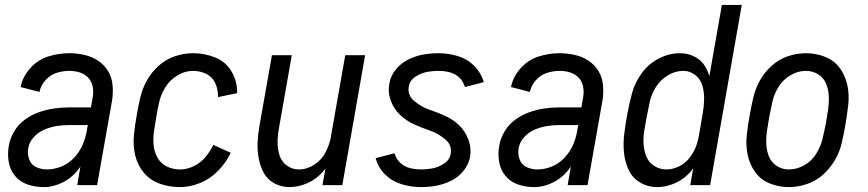

<svg xmlns="http://www.w3.org/2000/svg" viewBox="-20 -755 3540 783"><path d="M158 8Q124 8 93 -2.5Q62 -13 41.5 -37.5Q21 -62 15.5 -95Q10 -128 16 -161Q21 -191 38 -219.5Q55 -248 82 -267.5Q109 -287 139 -297.5Q169 -308 199.5 -312.5Q230 -317 261 -317H351L358 -358Q362 -380 358 -401.5Q354 -423 340 -438Q326 -453 305.5 -459.5Q285 -466 262 -466Q236 -466 210 -457.5Q184 -449 165 -427.5Q146 -406 141 -380L64 -400Q72 -442 103.5 -477Q135 -512 177.5 -525Q220 -538 262 -538Q294 -538 324.5 -531Q355 -524 380 -507.5Q405 -491 420.5 -465.5Q436 -440 439 -408.5Q442 -377 437 -345L376 0H295L308 -76Q305 -71 301 -66Q275 -31 236.5 -11.5Q198 8 158 8ZM172 -64Q201 -64 230.5 -76Q260 -88 282 -111.5Q304 -135 316.5 -163.5Q329 -192 334 -222L338 -245H261Q236 -245 211 -241Q186 -237 161 -226.5Q136 -216 117.5 -195.5Q99 -175 95 -150Q91 -127 99 -105Q107 -83 127.5 -73.5Q148 -64 172 -64Z M714 8Q671 8 632.5 -5.5Q594 -19 568 -49Q542 -79 532 -119Q522 -159 526 -202Q530 -245 538 -287Q544 -323 552.5 -359Q561 -395 580 -428.5Q599 -462 628.5 -488Q658 -514 694.5 -526Q731 -538 767 -538Q815 -538 858 -520.5Q901 -503 924.5 -463Q948 -423 947 -375L869 -359Q870 -388 858.5 -414.5Q847 -441 821.5 -453.5Q796 -466 767 -466Q735 -466 704.5 -448Q674 -430 655.5 -401Q637 -372 629.5 -340Q622 -308 617 -276Q612 -248 608 -219.5Q604 -191 606.5 -163Q609 -135 622.5 -111.5Q636 -88 660.5 -76Q685 -64 714 -64Q742 -64 769.5 -77Q797 -90 817 -113.5Q837 -137 850 -164L921 -132Q902 -92 870 -59Q838 -26 796.5 -9Q755 8 714 8Z M1161 8Q1128 8 1099.5 -7Q1071 -22 1056 -49.5Q1041 -77 1035 -109Q1029 -141 1030.5 -174.5Q1032 -208 1038 -241L1089 -530H1170L1117 -229Q1112 -201 1112 -173.5Q1112 -146 1120 -121Q1128 -96 1149.5 -80Q1171 -64 1199 -64Q1232 -64 1262.5 -84Q1293 -104 1308 -135Q1323 -164 1329 -194L1330 -199V-201L1388 -530H1469L1376 0H1295L1307 -67Q1302 -61 1297 -55Q1271 -25 1234.5 -8.5Q1198 8 1161 8Z M1697 8Q1656 8 1617 -4Q1578 -16 1550 -44Q1522 -72 1512 -110L1589 -130Q1609 -64 1697 -64Q1721 -64 1744.5 -68.5Q1768 -73 1791 -88Q1814 -103 1818 -128Q1824 -164 1794.5 -188Q1765 -212 1732 -223Q1699 -234 1667.5 -248.5Q1636 -263 1611 -287Q1586 -311 1573.5 -345Q1561 -379 1568 -415Q1573 -446 1594.5 -472Q1616 -498 1645.5 -512.5Q1675 -527 1706 -532.5Q1737 -538 1768 -538Q1809 -538 1848 -526Q1887 -514 1914.5 -486Q1942 -458 1953 -420L1876 -400Q1856 -466 1768 -466Q1744 -466 1720.5 -461.5Q1697 -457 1674 -442Q1651 -427 1647 -402Q1641 -366 1670.5 -342Q1700 -318 1733 -307Q1766 -296 1797.5 -281.5Q1829 -267 1853.5 -243Q1878 -219 1890.5 -185Q1903 -151 1897 -115Q1891 -84 1870 -58Q1849 -32 1819 -17.5Q1789 -3 1758.5 2.5Q1728 8 1697 8Z M2158 8Q2124 8 2093 -2.5Q2062 -13 2041.5 -37.5Q2021 -62 2015.5 -95Q2010 -128 2016 -161Q2021 -191 2038 -219.5Q2055 -248 2082 -267.5Q2109 -287 2139 -297.5Q2169 -308 2199.5 -312.5Q2230 -317 2261 -317H2351L2358 -358Q2362 -380 2358 -401.5Q2354 -423 2340 -438Q2326 -453 2305.5 -459.5Q2285 -466 2262 -466Q2236 -466 2210 -457.5Q2184 -449 2165 -427.5Q2146 -406 2141 -380L2064 -400Q2072 -442 2103.5 -477Q2135 -512 2177.5 -525Q2220 -538 2262 -538Q2294 -538 2324.5 -531Q2355 -524 2380 -507.5Q2405 -491 2420.5 -465.5Q2436 -440 2439 -408.5Q2442 -377 2437 -345L2376 0H2295L2308 -76Q2305 -71 2301 -66Q2275 -31 2236.5 -11.5Q2198 8 2158 8ZM2172 -64Q2201 -64 2230.5 -76Q2260 -88 2282 -111.5Q2304 -135 2316.5 -163.5Q2329 -192 2334 -222L2338 -245H2261Q2236 -245 2211 -241Q2186 -237 2161 -226.5Q2136 -216 2117.5 -195.5Q2099 -175 2095 -150Q2091 -127 2099 -105Q2107 -83 2127.5 -73.5Q2148 -64 2172 -64Z M2660 8Q2622 8 2590 -11Q2558 -30 2543 -63.5Q2528 -97 2524.5 -134.5Q2521 -172 2526 -211Q2531 -250 2538 -289Q2546 -332 2557.5 -375Q2569 -418 2597 -456.5Q2625 -495 2667 -516.5Q2709 -538 2753 -538Q2786 -538 2814.5 -523Q2843 -508 2858 -480Q2867 -464 2873 -445L2924 -735H3005L2876 0H2795L2807 -69Q2803 -63 2798 -57Q2772 -26 2735 -9Q2698 8 2660 8ZM2698 -64Q2723 -64 2747.5 -75.5Q2772 -87 2789.5 -108.5Q2807 -130 2817 -154Q2825 -174 2829 -195L2836 -235L2846 -294Q2851 -322 2851.5 -350.5Q2852 -379 2844.5 -405.5Q2837 -432 2815.5 -449Q2794 -466 2766 -466Q2734 -466 2704 -448Q2674 -430 2655.5 -401Q2637 -372 2630 -340.5Q2623 -309 2617 -277Q2612 -250 2607.5 -222.5Q2603 -195 2604.5 -168Q2606 -141 2616 -116.5Q2626 -92 2648.5 -78Q2671 -64 2698 -64Z M3197 8Q3156 8 3119 -7Q3082 -22 3059.5 -53.5Q3037 -85 3029 -124Q3021 -163 3025.5 -204.5Q3030 -246 3038 -288Q3044 -323 3052.5 -359Q3061 -395 3080 -428.5Q3099 -462 3128.5 -488Q3158 -514 3194 -526Q3230 -538 3268 -538Q3308 -538 3345.5 -523Q3383 -508 3405.5 -476.5Q3428 -445 3436 -406Q3444 -367 3439 -325.5Q3434 -284 3427 -242Q3421 -207 3412.5 -171Q3404 -135 3384.5 -101.5Q3365 -68 3335.5 -42Q3306 -16 3269.5 -4Q3233 8 3197 8ZM3198 -64Q3230 -64 3260.5 -81.5Q3291 -99 3309 -128.5Q3327 -158 3334.5 -189.5Q3342 -221 3348 -252L3349 -257L3350 -266L3352 -275L3353 -284L3357 -307Q3361 -335 3360 -362Q3359 -389 3349 -413.5Q3339 -438 3316.5 -452Q3294 -466 3267 -466Q3234 -466 3204 -448.5Q3174 -431 3155.5 -401.5Q3137 -372 3130 -340.5Q3123 -309 3117 -278Q3112 -250 3108 -222.5Q3104 -195 3105 -168Q3106 -141 3116 -116.5Q3126 -92 3148 -78Q3170 -64 3198 -64Z"/></svg>

Font: Iosevka SS08
Style: Italic
Weight: 400
Italic angle: -10°
Monospace: yes
Designer: Belleve Invis
Foundry: Belleve Invis
Version: 2.1.0; ttfautohint (v1.8.2)